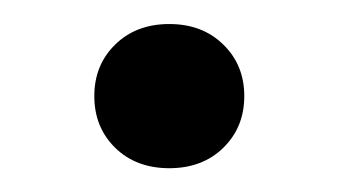

<svg xmlns="http://www.w3.org/2000/svg" viewBox="-20 -128 280 159"><path d="M120.2 11.3Q92.7 11.3 75.4 -5.6Q58.1 -22.6 58.1 -48.4Q58.1 -74.2 75.4 -91.1Q92.7 -108.1 120.2 -108.1Q147.6 -108.1 164.9 -91.1Q182.3 -74.2 182.3 -48.4Q182.3 -22.6 164.9 -5.6Q147.6 11.3 120.2 11.3Z"/></svg>

Font: Playfair
Style: Regular
Weight: 400
Designer: Claus Eggers Sørensen
Foundry: Claus Eggers Sørensen
Version: Version 2.001;gftools[0.9.30]